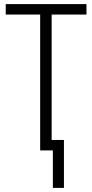

<svg xmlns="http://www.w3.org/2000/svg" viewBox="-20 -734 450 937"><path d="M238 183V0H176V-663H8V-714H402V-663H232V-51H292V183Z"/></svg>

Font: Noto Sans Condensed Light
Style: Regular
Weight: 300
Width: 3
Designer: Monotype Design Team
Foundry: Monotype Imaging Inc.
Version: Version 2.013; ttfautohint (v1.8.4.7-5d5b)